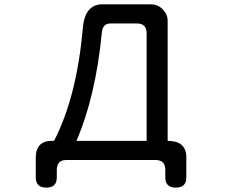

<svg xmlns="http://www.w3.org/2000/svg" viewBox="-20 -728 1040 883"><path d="M228.5 -80.1Q332 -280.3 360.4 -592.8Q367.2 -701.2 442.4 -708H672.9Q706.1 -708 728.5 -685.1Q751 -662.1 751 -632.8V-80.1Q835 -80.1 836.9 -7.8V87.9Q836.9 134.8 788.6 134.8Q740.2 134.8 740.2 87.9V53.7Q740.2 7.8 695.3 7.8H285.2Q241.2 7.8 241.2 53.7V87.9Q241.2 134.8 192.9 134.8Q144.5 134.8 144.5 87.9V-7.8Q147.5 -85 228.5 -80.1ZM654.3 -80.1V-575.2Q654.3 -620.1 609.4 -620.1H488.3Q451.2 -620.1 448.2 -576.2Q419.9 -287.1 333 -83L331.1 -80.1H654.3Z"/></svg>

Font: jf-openhuninn-1.0
Style: Regular
Weight: 400
Designer: [Kosugi Maru]
      Designed by Motoya company      

      [Varela Round]
      Joe Prince(Latin component); Avraham Co
Foundry: justfont CO.,LTD.
Version: 1.0